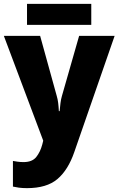

<svg xmlns="http://www.w3.org/2000/svg" viewBox="-20 -735 614 995"><path d="M0 -549H188L274 -238Q279 -222 281.5 -201.5Q284 -181 285 -159H289Q291 -182 293.5 -201.5Q296 -221 301 -238L390 -549H574L365 53Q333 146 277.5 193Q222 240 120 240Q96 240 78 237.5Q60 235 47 232V99Q57 101 71.5 103Q86 105 102 105Q147 105 168 78.5Q189 52 199 14L204 -6ZM453 -715V-606H120V-715Z"/></svg>

Font: Noto Sans Disp ExtBd
Style: Regular
Weight: 800
Designer: Monotype Design Team
Foundry: Monotype Imaging Inc.
Version: Version 2.000;GOOG;noto-source:20170915:90ef993387c0; ttfaut